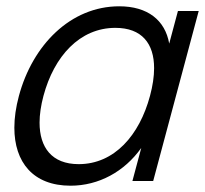

<svg xmlns="http://www.w3.org/2000/svg" viewBox="-20 -575 651 610"><path d="M545.3 -540 517.6 -436.5C504.6 -511 448.9 -555 358.9 -555C203.9 -555 83.3 -431.5 40 -270C30.4 -234.3 25.6 -200.4 25.6 -169.3C25.6 -59.9 85 15 204.1 15C293.6 15 375.1 -29.5 428.8 -105L400.7 0H466.7L611.3 -540ZM230 -53.5C144.4 -53.5 105.7 -106.8 105.7 -185.3C105.7 -211.3 110 -240 118.1 -270.5C151.9 -396.5 233.5 -486.5 346.5 -486.5C430.7 -486.5 469.6 -436.7 469.6 -358.4C469.6 -332 465.2 -302.5 456.6 -270.5C423.1 -145.5 343.5 -53.5 230 -53.5Z"/></svg>

Font: Manrope
Style: RegularItalic
Weight: 400
Italic angle: -15°
Designer: Mikhail Sharanda
Foundry: Mikhail Sharanda
Version: Version 4.502;hotconv 1.0.109;makeotfexe 2.5.65596